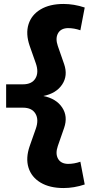

<svg xmlns="http://www.w3.org/2000/svg" viewBox="-20 -730 488 970"><path d="M301 220Q231 220 185 192.5Q139 165 124 117Q109 69 130 8L161 -80Q177 -126 159 -156Q141 -186 96 -186H11V-304H96Q141 -304 159 -334Q177 -364 161 -410L130 -498Q109 -559 124 -607Q139 -655 185 -682.5Q231 -710 301 -710Q354 -710 408 -692L386 -577Q355 -588 323 -588Q287 -587 273 -561.5Q259 -536 272 -498L304 -406Q324 -348 294 -303Q264 -258 199 -245Q264 -232 294 -187Q324 -142 304 -84L272 8Q259 46 273 71.5Q287 97 323 98Q355 98 386 87L408 202Q354 220 301 220Z"/></svg>

Font: Red Hat Display Black
Style: Regular
Weight: 900
Designer: Pentagram, MCKL
Foundry: Pentagram, MCKL
Version: Version 1.023; ttfautohint (v1.8.3)